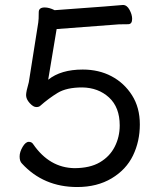

<svg xmlns="http://www.w3.org/2000/svg" viewBox="-20 -728 640 773"><path d="M291 25Q155 25 68 -70Q59 -79 59 -98Q59 -116 71 -136.5Q83 -157 96 -157Q108 -157 114 -147Q179 -53 279 -51Q342 -51 382 -74.5Q422 -98 442 -137.5Q462 -177 462 -223Q462 -296 419 -335.5Q376 -375 311 -376Q248 -376 212 -354Q176 -332 142 -302Q137 -297 126 -297Q114 -297 99.5 -313Q85 -329 85 -345Q85 -359 96 -397L134 -637Q136 -648 136 -679Q136 -698 160 -698Q178 -698 200 -687Q462 -706 475 -708Q491 -708 501.5 -688.5Q512 -669 512 -652Q512 -631 496.5 -630.5Q481 -630 459 -630L208 -611L174 -407Q225 -448 313 -448Q378 -448 429 -421Q480 -394 511.5 -344.5Q543 -295 543 -227Q543 -159 515.5 -102Q488 -45 429.5 -10Q371 25 291 25Z"/></svg>

Font: linja waso lili
Style: Bold
Weight: 400
Designer: Fontworks Inc.
Version: Version 1.000;August 6, 2022;FontCreator 14.0.0.2814 64-bit